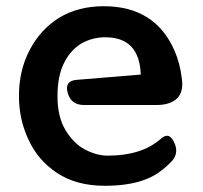

<svg xmlns="http://www.w3.org/2000/svg" viewBox="-20 -587 652 618"><path d="M318 11Q226 11 164 -30Q102 -71 72 -137Q41 -202 41 -278Q41 -360 75 -425Q109 -491 169 -529Q231 -567 314 -567Q481 -567 543 -421Q551 -402 556.5 -381Q562 -360 565 -336Q572 -292 550 -270.5Q528 -249 483 -249H250Q209 -249 198 -288Q187 -327 227 -330L433 -347Q429 -467 319 -467Q277 -467 242 -447Q207 -426 186 -384Q165 -342 165 -277Q165 -211 191 -168Q217 -125 253 -106Q291 -86 327 -86Q434 -86 495 -138Q509 -151 519.5 -150Q530 -149 539 -132Q558 -96 533 -68Q495 -29 457 -13Q402 11 318 11Z"/></svg>

Font: s+UCsàWOS
Style: Regular
Weight: 400
Designer: FontworksQlS√∏0¬ü¬ôs√†OS¬àe[W\~√Ñ: ZERO[P0e√∂QI¬ä0¬ÉFSW0¬ò¬ëQ√°0R¬ûO0Little White Dog0YHv}N_0^_qMagmeta0v
Version: Version 1.000; 20230222